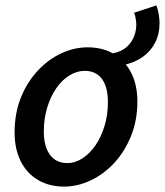

<svg xmlns="http://www.w3.org/2000/svg" viewBox="-20 -678 610 710"><path d="M438 -438 390 -480Q433 -485 458 -514Q483 -543 484 -586Q484 -595 482 -608Q480 -621 476 -631L558 -658Q564 -644 567 -625.5Q570 -607 570 -592Q570 -552 553.5 -520Q537 -488 507 -467Q477 -446 438 -438ZM217 12Q162 12 120.5 -12.5Q79 -37 56.5 -82Q34 -127 34 -188Q34 -259 57 -316.5Q80 -374 119 -416Q158 -458 206 -480.5Q254 -503 304 -503Q360 -503 401 -478.5Q442 -454 465 -409Q488 -364 488 -303Q488 -233 464.5 -175Q441 -117 402.5 -75.5Q364 -34 315.5 -11Q267 12 217 12ZM229 -75Q258 -75 285 -92.5Q312 -110 333 -140.5Q354 -171 366.5 -212Q379 -253 379 -300Q379 -356 357 -386Q335 -416 293 -416Q264 -416 236.5 -399Q209 -382 188 -351.5Q167 -321 154.5 -280Q142 -239 142 -192Q142 -137 164.5 -106Q187 -75 229 -75Z"/></svg>

Font: Source Sans 3 ExtraLight SemiBold
Style: Italic
Weight: 600
Italic angle: -11°
Version: Version 3.052;hotconv 1.1.0;makeotfexe 2.6.0